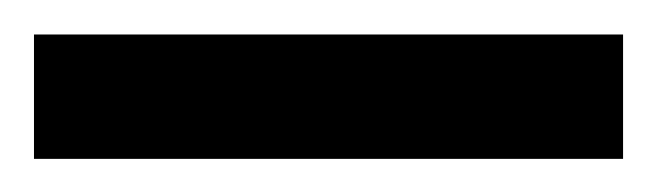

<svg xmlns="http://www.w3.org/2000/svg" viewBox="-20 -699 387 113"><path d="M0 -678.7H346.7V-605.5H0Z"/></svg>

Font: Andika CyrE
Style: Regular
Weight: 400
Designer: Victor Gaultney, Annie Olsen, Julie Remington, Don Collingsworth, Eric Hays, Becca Hirsbrunner
Foundry: SIL International
Version: Version 5.000